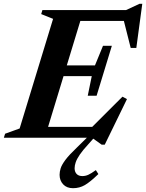

<svg xmlns="http://www.w3.org/2000/svg" viewBox="-49 -723 767 1008"><path d="M229.7 -624 167.3 -649.1 173.6 -670H390.1L186.1 0H-28.7L-22.3 -20.9L54.1 -48.5ZM411.7 -220.5 432.7 -323.2H209.2L226 -379.8H449.6L491.7 -482.5H538.2L498.2 -351.5L458.2 -220.5ZM666.7 -471.4H637.2L596.4 -632.6L617.9 -613H296.4L315.1 -670H612.5L683.7 -703.2H698ZM484.9 36.6 433.7 0H110.1L129.1 -57H465.6L416.7 -38.5L593.9 -215.4L617.5 -202.7L500.9 36.6ZM342.7 160.4Q342.7 178.7 353.1 190.1Q363.6 201.4 383.6 201.4Q399.1 201.4 414.2 194.8Q429.3 188.1 454.2 170.1L467.4 190.8Q424.5 232.4 396.4 248.7Q368.2 265 334.3 265Q301.4 265 282.6 244.8Q263.8 224.5 263.8 194.6Q263.8 178.8 269.5 160.4Q275.3 142.1 294.6 116.1Q314 90.2 353.6 52.6L430.6 -23H465.5L415.6 33.3Q385.9 65.2 370.2 88.3Q354.5 111.5 348.6 128.6Q342.7 145.7 342.7 160.4Z"/></svg>

Font: Newsreader Text
Style: Italic
Weight: 400
Italic angle: -17°
Designer: Hugues Gentile
Foundry: Production Type
Version: Version 1.001